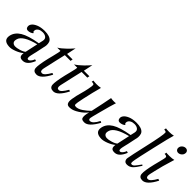

<svg xmlns="http://www.w3.org/2000/svg" viewBox="132 -1637 2581 2581"><g transform="rotate(45 1422.0 -347.0)"><path d="M520 -109Q472 10 397 15Q352 18 336 -2Q320 -22 328 -67Q287 -33 226.5 -10Q166 13 126 10Q8 4 28 -97Q44 -177 124.5 -226.5Q205 -276 378 -305L392 -366Q401 -406 376.5 -426.5Q352 -447 311 -447Q274 -447 249 -432.5Q224 -418 216 -393Q214 -375 214.5 -370Q215 -365 223 -359Q231 -353 232 -351Q223 -338 199 -328.5Q175 -319 151 -320Q121 -322 114.5 -352.5Q108 -383 128 -409Q147 -436 195 -457Q243 -478 316 -479Q417 -479 452 -435Q467 -416 469.5 -385.5Q472 -355 467 -334L462 -313L437 -194Q434 -182 429.5 -163.5Q425 -145 422.5 -133Q420 -121 416.5 -106Q413 -91 413 -82Q413 -73 414 -64Q415 -55 420 -51Q425 -47 433 -47Q449 -47 464.5 -64.5Q480 -82 488 -100L495 -117ZM373 -280Q157 -226 130 -133V-131Q118 -92 133.5 -71.5Q149 -51 181 -49Q208 -47 260.5 -62.5Q313 -78 334 -99Q358 -215 373 -280Z M853 -472 847 -439H738L728 -395Q718 -351 703 -287.5Q688 -224 681 -188Q678 -176 674 -158Q670 -140 667.5 -129.5Q665 -119 662.5 -105Q660 -91 660.5 -83Q661 -75 663.5 -66.5Q666 -58 672.5 -54Q679 -50 689 -49Q713 -48 737 -75Q761 -102 790 -152L813 -143Q732 16 652 16Q589 16 583 -39Q578 -93 614 -247Q618 -264 632 -318.5Q646 -373 651.5 -401Q657 -429 656 -438H594Q643 -468 699 -523Q731 -554 776 -605Q757 -516 748 -472Z M1172 -472 1166 -439H1057L1047 -395Q1037 -351 1022 -287.5Q1007 -224 1000 -188Q997 -176 993 -158Q989 -140 986.5 -129.5Q984 -119 981.5 -105Q979 -91 979.5 -83Q980 -75 982.5 -66.5Q985 -58 991.5 -54Q998 -50 1008 -49Q1032 -48 1056 -75Q1080 -102 1109 -152L1132 -143Q1051 16 971 16Q908 16 902 -39Q897 -93 933 -247Q937 -264 951 -318.5Q965 -373 970.5 -401Q976 -429 975 -438H913Q962 -468 1018 -523Q1050 -554 1095 -605Q1076 -516 1067 -472Z M1727 -142Q1641 16 1562 16Q1561 16 1556 16Q1551 16 1549 15.5Q1547 15 1542.5 14.5Q1538 14 1535.5 13.5Q1533 13 1528.5 12Q1524 11 1521.5 9.5Q1519 8 1515.5 6Q1512 4 1510 1.5Q1508 -1 1506 -4.5Q1504 -8 1503 -12Q1492 -51 1514 -126Q1474 -74 1409.5 -32.5Q1345 9 1297 13Q1271 16 1254.5 12Q1238 8 1229.5 -6Q1221 -20 1219 -38.5Q1217 -57 1222 -91Q1227 -125 1235.5 -161.5Q1244 -198 1260 -255Q1268 -279 1281 -344Q1294 -409 1291 -424Q1289 -444 1246 -442L1252 -469Q1269 -465 1311 -464Q1353 -463 1393 -471Q1361 -356 1327 -200Q1304 -91 1306 -73Q1308 -57 1321 -54Q1344 -49 1373.5 -59Q1403 -69 1428.5 -86.5Q1454 -104 1475.5 -122Q1497 -140 1510 -153L1523 -166Q1539 -231 1559 -333.5Q1579 -436 1586 -471Q1598 -467 1630 -465.5Q1662 -464 1681 -468Q1657 -396 1611 -219Q1579 -99 1578 -86Q1574 -53 1598 -51Q1600 -51 1603 -51Q1653 -52 1704 -154Z M2265 -109Q2217 10 2142 15Q2097 18 2081 -2Q2065 -22 2073 -67Q2032 -33 1971.5 -10Q1911 13 1871 10Q1753 4 1773 -97Q1789 -177 1869.5 -226.5Q1950 -276 2123 -305L2137 -366Q2146 -406 2121.5 -426.5Q2097 -447 2056 -447Q2019 -447 1994 -432.5Q1969 -418 1961 -393Q1959 -375 1959.5 -370Q1960 -365 1968 -359Q1976 -353 1977 -351Q1968 -338 1944 -328.5Q1920 -319 1896 -320Q1866 -322 1859.5 -352.5Q1853 -383 1873 -409Q1892 -436 1940 -457Q1988 -478 2061 -479Q2162 -479 2197 -435Q2212 -416 2214.5 -385.5Q2217 -355 2212 -334L2207 -313L2182 -194Q2179 -182 2174.5 -163.5Q2170 -145 2167.5 -133Q2165 -121 2161.5 -106Q2158 -91 2158 -82Q2158 -73 2159 -64Q2160 -55 2165 -51Q2170 -47 2178 -47Q2194 -47 2209.5 -64.5Q2225 -82 2233 -100L2240 -117ZM2118 -280Q1902 -226 1875 -133V-131Q1863 -92 1878.5 -71.5Q1894 -51 1926 -49Q1953 -47 2005.5 -62.5Q2058 -78 2079 -99Q2103 -215 2118 -280Z M2540 -710Q2524 -664 2464 -403Q2404 -142 2400 -111Q2396 -89 2394.5 -77Q2393 -65 2394 -54Q2395 -43 2399.5 -39Q2404 -35 2414 -35Q2433 -35 2452 -55.5Q2471 -76 2514 -136L2528 -125Q2484 -53 2450 -20.5Q2416 12 2369 12Q2335 12 2321.5 -8.5Q2308 -29 2312 -56Q2318 -100 2376.5 -357.5Q2435 -615 2430 -658Q2429 -676 2390 -676L2396 -705Q2403 -701 2456.5 -701Q2510 -701 2540 -710Z M2816 -646Q2812 -622 2790.5 -604.5Q2769 -587 2744 -587Q2720 -587 2706.5 -604.5Q2693 -622 2698 -646Q2702 -671 2723.5 -688.5Q2745 -706 2770 -706Q2795 -706 2808.5 -688.5Q2822 -671 2816 -646ZM2828 -143Q2747 16 2665 16Q2603 16 2597 -39Q2592 -98 2628 -247Q2633 -269 2646 -317.5Q2659 -366 2664.5 -393Q2670 -420 2669 -429Q2666 -449 2625 -449L2631 -478Q2635 -474 2690 -474.5Q2745 -475 2775 -484Q2715 -290 2694 -191Q2692 -179 2687.5 -161Q2683 -143 2680.5 -132Q2678 -121 2675.5 -106.5Q2673 -92 2673.5 -84Q2674 -76 2676.5 -67.5Q2679 -59 2685.5 -54.5Q2692 -50 2702 -49Q2726 -48 2751 -75.5Q2776 -103 2803 -152Z"/></g></svg>

Font: GFS Artemisia
Style: Italic
Weight: 400
Italic angle: -12°
Designer: Takis Katsoulidis and George D. Matthiopoulos
Foundry: George Matthiopoulos and Takis Katsoulidis
Version: Version 1.0